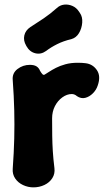

<svg xmlns="http://www.w3.org/2000/svg" viewBox="-20 -790 457 829"><path d="M124 19Q101 19 79.5 9Q58 -1 45.5 -19.5Q33 -38 35 -62Q40 -131 41.5 -192Q43 -253 41.5 -314Q40 -375 35 -444Q32 -474 55.5 -492Q79 -510 109 -510Q127 -510 137.5 -503.5Q148 -497 153 -484Q159 -474 163.5 -469.5Q168 -465 173 -468Q180 -472 192 -480Q204 -488 221.5 -497Q239 -506 262.5 -512.5Q286 -519 315 -519Q325 -519 334 -518.5Q343 -518 350 -517Q381 -513 398.5 -487Q416 -461 402 -421Q396 -402 381 -387Q366 -372 348 -367.5Q330 -363 312 -375Q308 -379 302 -381.5Q296 -384 290 -384Q269 -384 249 -369.5Q229 -355 217 -331.5Q205 -308 205 -279Q205 -237 205.5 -203.5Q206 -170 208 -137.5Q210 -105 215 -64Q218 -40 206 -21Q194 -2 172 8.5Q150 19 124 19ZM179 -570Q157 -554 132.5 -560Q108 -566 94 -591L93 -593Q80 -615 85 -637Q90 -659 111 -673Q141 -692 169 -711Q197 -730 225 -755Q239 -768 257 -770Q275 -772 292.5 -764.5Q310 -757 321 -740L325 -734Q337 -717 335 -692Q333 -667 321 -647Q309 -627 288 -621Q254 -613 227 -599.5Q200 -586 179 -570Z"/></svg>

Font: Winky Sans
Style: Bold
Weight: 700
Designer: Simon Atzbach
Foundry: typofactur
Version: Version 1.205